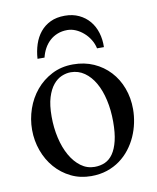

<svg xmlns="http://www.w3.org/2000/svg" viewBox="-79 -728 657 805"><g transform="rotate(-10 250.0 -326.0)"><path d="M465.8 -231.9Q465.8 -203.1 459.7 -173.6Q453.6 -144 441.4 -116.7Q429.2 -89.4 410.6 -65.4Q392.1 -41.5 367.7 -23.7Q343.3 -5.9 312.5 4.4Q281.7 14.6 245.1 14.6Q198.2 14.6 159.4 -4.4Q120.6 -23.4 92.5 -55.7Q64.5 -87.9 49.1 -130.4Q33.7 -172.9 33.7 -219.2Q33.7 -264.6 48.6 -307.9Q63.5 -351.1 91.6 -384.8Q119.6 -418.5 159.7 -439.2Q199.7 -460 250 -460Q298.3 -460 337.9 -442.4Q377.4 -424.8 406 -394Q434.6 -363.3 450.2 -321.5Q465.8 -279.8 465.8 -231.9ZM374.5 -194.3Q374.5 -244.1 364.7 -287.1Q355 -330.1 336.9 -361.6Q318.8 -393.1 293 -411.1Q267.1 -429.2 234.9 -429.2Q215.8 -429.2 196 -420.9Q176.3 -412.6 160.2 -393.1Q144 -373.5 134 -341.1Q124 -308.6 124 -259.8Q124 -211.9 134 -168.5Q144 -125 162.6 -92.3Q181.2 -59.6 207.3 -40.3Q233.4 -21 265.6 -21Q290 -21 310.1 -30Q330.1 -39.1 344.2 -59.6Q358.4 -80.1 366.5 -113.3Q374.5 -146.5 374.5 -194.3ZM361.3 -508.8Q356.9 -529.3 345.9 -546.9Q335 -564.5 319.8 -577.6Q304.7 -590.8 287.1 -598.4Q269.5 -606 251.5 -606Q228.5 -606 209.7 -598.6Q190.9 -591.3 176.5 -578.1Q162.1 -564.9 152.3 -547.1Q142.6 -529.3 137.7 -508.8H107.9Q109.9 -541.5 119.4 -570.3Q128.9 -599.1 146.5 -620.6Q164.1 -642.1 189.9 -654.5Q215.8 -667 251.5 -667Q285.2 -667 311.5 -654.5Q337.9 -642.1 356 -620.6Q374 -599.1 382.8 -570.3Q391.6 -541.5 390.6 -508.8Z"/></g></svg>

Font: Doulos SIL
Style: Regular
Weight: 400
Designer: Walt Agee, Victor Gaultney, Peter Martin, Debbi Hosken
Foundry: SIL International
Version: Version 4.110; 2011; Maintenance release